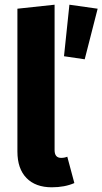

<svg xmlns="http://www.w3.org/2000/svg" viewBox="-20 -779 435 816"><path d="M54 -135V-742L212 -759V-141Q212 -108 240 -108Q254 -108 266 -113L296 -1Q255 17 200 17Q131 17 92.5 -22.5Q54 -62 54 -135ZM395 -742 275 -759 252 -540 340 -527Z"/></svg>

Font: FiraGOUPP
Style: Bold
Weight: 700
Designer: bBox Type
Foundry: bBox Type GmbH
Version: Version 1.001